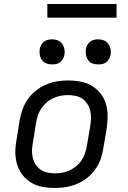

<svg xmlns="http://www.w3.org/2000/svg" viewBox="-20 -929 640 957"><path d="M254 8Q222 8 192 2.5Q162 -3 136.5 -18Q111 -33 93 -56Q75 -79 66 -107.5Q57 -136 56.5 -167Q56 -198 62 -230L78 -330Q83 -357 92.5 -384Q102 -411 119 -435Q136 -459 159.5 -477.5Q183 -496 210 -507.5Q237 -519 264.5 -523.5Q292 -528 319 -528Q351 -528 381 -522.5Q411 -517 436.5 -502Q462 -487 480.5 -464Q499 -441 507.5 -412.5Q516 -384 516.5 -353Q517 -322 512 -290L495 -190Q491 -163 481.5 -136Q472 -109 455 -85Q438 -61 414.5 -42.5Q391 -24 364 -12.5Q337 -1 309 3.5Q281 8 254 8ZM254 -65Q273 -65 292 -68.5Q311 -72 328.5 -80.5Q346 -89 361.5 -102Q377 -115 387.5 -131.5Q398 -148 404 -166Q410 -184 413 -202L430 -302Q433 -322 433.5 -341Q434 -360 429.5 -378Q425 -396 415 -411.5Q405 -427 390.5 -437Q376 -447 357 -451Q338 -455 319 -455Q300 -455 281.5 -451.5Q263 -448 245 -439.5Q227 -431 212 -418Q197 -405 186 -388.5Q175 -372 169 -354Q163 -336 160 -318L144 -218Q140 -198 139.5 -179Q139 -160 143.5 -142Q148 -124 158 -108.5Q168 -93 183 -83Q198 -73 216.5 -69Q235 -65 254 -65ZM469 -608Q454 -608 440.5 -613Q427 -618 419 -629.5Q411 -641 408.5 -655.5Q406 -670 408 -685Q410 -695 415.5 -705Q421 -715 429.5 -721.5Q438 -728 448.5 -730.5Q459 -733 470 -733Q485 -733 498.5 -727.5Q512 -722 520 -710.5Q528 -699 531 -684.5Q534 -670 531 -655Q529 -645 523.5 -635Q518 -625 509.5 -618.5Q501 -612 490.5 -610Q480 -608 469 -608ZM239 -608Q224 -608 210.5 -613Q197 -618 189 -629.5Q181 -641 178.5 -655.5Q176 -670 178 -685Q180 -695 185.5 -705Q191 -715 199.5 -721.5Q208 -728 218.5 -730.5Q229 -733 240 -733Q255 -733 268.5 -727.5Q282 -722 290 -710.5Q298 -699 301 -684.5Q304 -670 301 -655Q299 -645 293.5 -635Q288 -625 279.5 -618.5Q271 -612 260.5 -610Q250 -608 239 -608ZM216 -841V-909H561V-841Z"/></svg>

Font: Iosevka Custom Oblique
Style: Regular
Weight: 400
Italic angle: -9°
Designer: Belleve Invis
Foundry: Belleve Invis
Version: Version 27.0.1